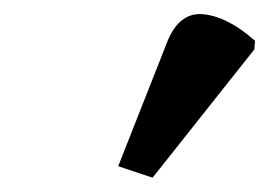

<svg xmlns="http://www.w3.org/2000/svg" viewBox="-20 -748 376 268"><path d="M193 -500 145 -516 214 -691Q231 -732 265 -728Q299 -724 336 -691L335 -679Z"/></svg>

Font: Noto Serif
Style: Bold Italic
Weight: 700
Italic angle: -12°
Designer: Monotype Design Team
Foundry: Monotype Imaging Inc.
Version: Version 2.013